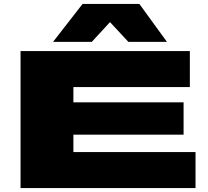

<svg xmlns="http://www.w3.org/2000/svg" viewBox="-20 -961 1064 981"><path d="M85 0V-700H950V-516H355V-438H918V-273H355V-184H979V0ZM251 -747 402 -941H692L833 -747H636L542 -848L449 -747Z"/></svg>

Font: Georama ExtraExtended ExtraBold
Style: Regular
Weight: 800
Width: 8
Designer: Jean-Baptiste Levee
Foundry: Production Type
Version: Version 1.000